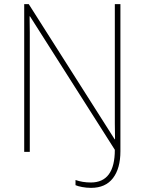

<svg xmlns="http://www.w3.org/2000/svg" viewBox="-20 -734 699 928"><path d="M420 174Q490 174 526 127Q562 80 562 -3V-714H535V-211Q535 -176 535 -137Q535 -98 536 -61H534L119 -714H97V0H124V-502Q124 -542 124 -577Q124 -612 123 -655H125L535 -10Q535 148 419 148Q379 148 345 136V161Q356 166 377 170Q398 174 420 174Z"/></svg>

Font: Noto Sans Display Thin
Style: Regular
Weight: 250
Designer: Monotype Design Team
Foundry: Monotype Imaging Inc.
Version: Version 1.900